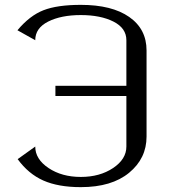

<svg xmlns="http://www.w3.org/2000/svg" viewBox="-20 -770 706 790"><path d="M52.7 -115.2 125 -167Q125 -115.2 179.7 -78.6Q234.4 -42 312.5 -42Q390.6 -42 445.3 -78.6Q500 -115.2 500 -167V-375H208V-417H500V-604.5Q500 -654.3 446.8 -681.2Q393.6 -708 312.5 -708Q231.4 -708 178.2 -681.2Q125 -654.3 125 -604.5L51.8 -645.5Q102.5 -706.1 159.2 -728Q215.8 -750 312.5 -750Q440.4 -750 511.7 -700.2Q583 -650.4 583 -562.5V-208Q583 -118.2 511.2 -59.1Q439.5 0 312.5 0Q219.7 0 158.2 -27.3Q96.7 -54.7 52.7 -115.2Z"/></svg>

Font: okolaks
Style: Regular
Weight: 500
Version: Version 000.6.0